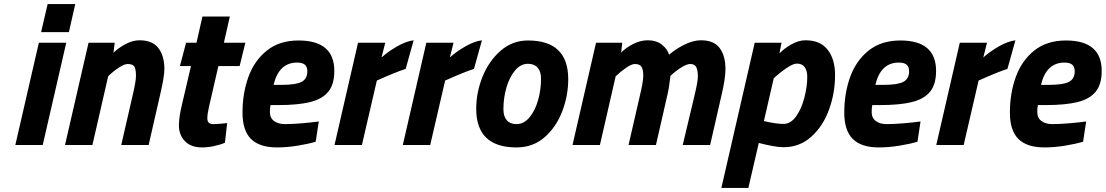

<svg xmlns="http://www.w3.org/2000/svg" viewBox="-20 -709 5408 939"><path d="M213 -689H348L317 -552H181ZM170 -500H304L189 0H55Z M413 -500H541L535 -451Q558 -474 593.5 -493Q629 -512 662 -512Q726 -512 755 -473.5Q784 -435 784 -371Q784 -335 763 -245L707 0H573L627 -235Q645 -310 645 -338Q645 -369 637.5 -382.5Q630 -396 604 -396Q588 -396 560 -377.5Q532 -359 509 -336L432 0H298Z M855 -96Q855 -136 870 -198L914 -386H860L890 -500H941L970 -628H1104L1075 -500H1180L1152 -386H1048L1002 -186Q994 -152 994 -130Q994 -116 1001 -109Q1008 -102 1023 -102Q1046 -102 1091 -107L1080 -11Q1060 -2 1028.5 5Q997 12 968 12Q914 12 884.5 -18.5Q855 -49 855 -96Z M1166 -158Q1166 -253 1195 -333Q1224 -413 1285.5 -462Q1347 -511 1440 -511Q1615 -511 1615 -362Q1615 -297 1586 -261Q1557 -225 1497.5 -210Q1438 -195 1338 -195H1303Q1300 -183 1300 -161Q1300 -132 1320.5 -117Q1341 -102 1373 -102Q1408 -102 1456 -106Q1504 -110 1539 -115L1524 -16Q1488 -5 1435.5 3.5Q1383 12 1335 12Q1249 12 1207.5 -29.5Q1166 -71 1166 -158ZM1359 -294Q1428 -294 1455.5 -309Q1483 -324 1483 -360Q1483 -383 1470.5 -393Q1458 -403 1433 -403Q1344 -403 1318 -294Z M1731 -500H1864L1846 -428Q1877 -456 1921 -481.5Q1965 -507 2003 -512L1964 -372Q1919 -358 1823 -315L1750 0H1616Z M2065 -500H2198L2180 -428Q2211 -456 2255 -481.5Q2299 -507 2337 -512L2298 -372Q2253 -358 2157 -315L2084 0H1950Z M2309 -177Q2309 -257 2340 -334Q2371 -411 2428.5 -461Q2486 -511 2562 -511Q2759 -511 2759 -322Q2759 -241 2729.5 -164Q2700 -87 2643 -37.5Q2586 12 2506 12Q2309 12 2309 -177ZM2626 -324Q2626 -359 2609.5 -378Q2593 -397 2562 -397Q2526 -397 2498.5 -364Q2471 -331 2456.5 -280Q2442 -229 2442 -175Q2442 -140 2458.5 -121Q2475 -102 2506 -102Q2542 -102 2569.5 -135Q2597 -168 2611.5 -219Q2626 -270 2626 -324Z M2895 -500H3023L3018 -452Q3040 -475 3076 -493.5Q3112 -512 3148 -512Q3191 -512 3218 -490Q3245 -468 3252 -441Q3282 -468 3326 -490Q3370 -512 3408 -512Q3472 -512 3500 -473.5Q3528 -435 3528 -371Q3528 -326 3509 -245L3453 0H3319L3375 -235Q3393 -310 3393 -334Q3393 -366 3385 -381Q3377 -396 3356 -396Q3338 -396 3310 -378Q3282 -360 3259 -338Q3252 -277 3244 -245L3188 0H3054L3108 -235Q3126 -310 3126 -338Q3126 -368 3117.5 -382Q3109 -396 3085 -396Q3069 -396 3042 -377.5Q3015 -359 2991 -336L2914 0H2780Z M3671 -500H3802L3792 -448Q3815 -472 3850.5 -492Q3886 -512 3919 -512Q3992 -512 4028 -465.5Q4064 -419 4064 -342Q4064 -254 4034.5 -173Q4005 -92 3948 -40.5Q3891 11 3812 11Q3789 11 3754.5 4.5Q3720 -2 3691 -10L3640 210H3508ZM3928 -334Q3928 -363 3915.5 -380.5Q3903 -398 3877 -398Q3859 -398 3826.5 -376Q3794 -354 3764 -326L3716 -117Q3774 -103 3812 -103Q3847 -103 3873.5 -140Q3900 -177 3914 -231.5Q3928 -286 3928 -334Z M4109 -158Q4109 -253 4138 -333Q4167 -413 4228.5 -462Q4290 -511 4383 -511Q4558 -511 4558 -362Q4558 -297 4529 -261Q4500 -225 4440.5 -210Q4381 -195 4281 -195H4246Q4243 -183 4243 -161Q4243 -132 4263.5 -117Q4284 -102 4316 -102Q4351 -102 4399 -106Q4447 -110 4482 -115L4467 -16Q4431 -5 4378.5 3.5Q4326 12 4278 12Q4192 12 4150.5 -29.5Q4109 -71 4109 -158ZM4302 -294Q4371 -294 4398.5 -309Q4426 -324 4426 -360Q4426 -383 4413.5 -393Q4401 -403 4376 -403Q4287 -403 4261 -294Z M4674 -500H4807L4789 -428Q4820 -456 4864 -481.5Q4908 -507 4946 -512L4907 -372Q4862 -358 4766 -315L4693 0H4559Z M4919 -158Q4919 -253 4948 -333Q4977 -413 5038.5 -462Q5100 -511 5193 -511Q5368 -511 5368 -362Q5368 -297 5339 -261Q5310 -225 5250.5 -210Q5191 -195 5091 -195H5056Q5053 -183 5053 -161Q5053 -132 5073.5 -117Q5094 -102 5126 -102Q5161 -102 5209 -106Q5257 -110 5292 -115L5277 -16Q5241 -5 5188.5 3.5Q5136 12 5088 12Q5002 12 4960.5 -29.5Q4919 -71 4919 -158ZM5112 -294Q5181 -294 5208.5 -309Q5236 -324 5236 -360Q5236 -383 5223.5 -393Q5211 -403 5186 -403Q5097 -403 5071 -294Z"/></svg>

Font: Cairo
Style: Bold Italic
Weight: 700
Italic angle: -13°
Designer: Mohamed Gaber, Accademia di Belle Arti di Urbino and others
Foundry: Kief Type Foundry, Accademia di Belle Arti di Urbino and others
Version: Version 3.011